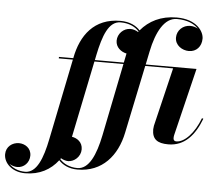

<svg xmlns="http://www.w3.org/2000/svg" viewBox="-258 -832 1320 1163"><g transform="rotate(5 402.0 -250.0)"><path d="M983.5 -163 975 -165.5C940 -73 882 -12 832 -12C819.5 -12 814 -20 814 -30.5C814 -35.5 814.5 -43 816 -49L916 -460H607L623.5 -540C648 -660.5 696 -751 771.5 -751C836.5 -751 878.5 -730 902.5 -704C889 -712 873 -716.5 855.5 -716.5C812 -716.5 775.5 -683 775.5 -638.5C775.5 -591 820 -564 860 -564C905.5 -564 936.5 -597.5 936.5 -646C936.5 -688 893 -760 769.5 -760C674 -760 601.5 -722 552 -662.5C528.5 -688.5 490 -710 432 -710C272 -710 193.5 -600.5 167 -461.5V-460H79.5V-451H165L65 40C41 160 6 251 -64.5 251C-106.5 251 -141 235 -162 211.5C-147.5 221.5 -130 226.5 -114 226.5C-73.5 226.5 -41 193.5 -41 151C-41 104.5 -80.5 81.5 -115.5 81.5C-156 81.5 -194 109 -194 156C-194 208 -144.5 260 -63.5 260C24 260 90.5 223 136 163.5C160 190 198.5 210 250.5 210C400.5 210 490 104.5 519 -38.5L605 -451H774.5L689 -95C688 -89 686.5 -78 686.5 -73C686.5 -13 718 10 785 10C885 10 945.5 -63 983.5 -163ZM304 -490C329 -610.5 361 -701 434 -701C487.5 -701 524.5 -680.5 546.5 -655.5C546 -654.5 545 -653.5 544 -652C529 -661.5 512 -666.5 496.5 -666.5C455 -666.5 419 -631 419 -588.5C419 -548.5 451.5 -523 485.5 -516C485 -514.5 484.5 -513 484.5 -511.5L474 -460H298ZM190 164C226.5 164 265.5 131 265.5 86C265.5 42.5 232 20 200 15C200.5 14 200.5 12.5 201 11.5L296 -451H472.5L383.5 -10C359 110.5 319.5 201 249 201C201.5 201 164 182 141.5 156C143 154 144 152.5 145.5 150.5C160.5 159.5 177.5 164 190 164Z"/></g></svg>

Font: Bodoni* 24pt
Style: Bold Italic
Weight: 700
Italic angle: -13°
Version: Version 2.3